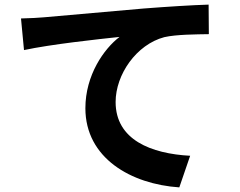

<svg xmlns="http://www.w3.org/2000/svg" viewBox="-20 -768 1040 832"><path d="M71 -688 84 -551C200 -576 404 -598 498 -608C431 -557 350 -443 350 -299C350 -83 548 30 757 44L804 -93C635 -102 481 -162 481 -326C481 -445 571 -575 692 -607C745 -619 831 -619 885 -620L884 -748C814 -746 704 -739 601 -731C418 -715 253 -700 170 -693C150 -691 111 -689 71 -688Z"/></svg>

Font: Source Han Sans KR
Style: Bold
Weight: 700
Designer: Ryoko NISHIZUKA 西塚涼子 (kana, bopomofo & ideographs); Paul D. Hunt (Latin, Greek & Cyrillic); Sandoll Communications 산돌커뮤니
Foundry: Adobe
Version: Version 2.004;hotconv 1.0.118;makeotfexe 2.5.65603